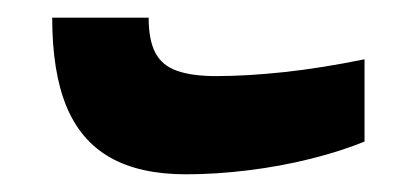

<svg xmlns="http://www.w3.org/2000/svg" viewBox="-20 -381 471 217"><path d="M190 -184Q138 -184 104.5 -203Q71 -222 55 -261Q39 -300 39 -361H148Q148 -336 155.5 -321.5Q163 -307 180 -301Q197 -295 224 -295Q259 -295 301 -299.5Q343 -304 392 -314V-221Q365 -210 331 -201.5Q297 -193 260.5 -188.5Q224 -184 190 -184Z"/></svg>

Font: Noto Sans Armenian
Style: Bold
Weight: 700
Version: Version 2.007